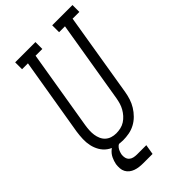

<svg xmlns="http://www.w3.org/2000/svg" viewBox="-273 -820 1085 1085"><g transform="rotate(-45 269.5 -277.5)"><path d="M201 8Q174 8 148 1.5Q122 -5 101.5 -20Q81 -35 68 -57.5Q55 -80 49.5 -105.5Q44 -131 45 -158Q46 -185 50 -213L128 -680H81V-735H243V-680H189L110 -204Q107 -185 106 -166.5Q105 -148 107.5 -130.5Q110 -113 117 -97Q124 -81 136.5 -69.5Q149 -58 166 -52.5Q183 -47 202 -47Q219 -47 237 -51Q255 -55 270.5 -65Q286 -75 298.5 -89Q311 -103 320 -119Q329 -135 334 -152Q339 -169 342 -186L424 -680H377V-735H539V-680H485L402 -177Q398 -153 390.5 -129.5Q383 -106 369.5 -84Q356 -62 337.5 -43.5Q319 -25 296.5 -13Q274 -1 249.5 3.5Q225 8 201 8ZM189 180Q173 180 157.5 178Q142 176 128 171Q114 166 102.5 157Q91 148 84 135Q77 122 76 106.5Q75 91 77 75Q81 54 90.5 34Q100 14 117.5 -0.5Q135 -15 156.5 -21.5Q178 -28 198 -28L194 0Q183 0 172.5 4.5Q162 9 155 18Q148 27 144 37.5Q140 48 138 58Q136 71 139 84Q142 97 151 105.5Q160 114 173 117Q186 120 199 120H274L264 180Z"/></g></svg>

Font: Iosevka Slab Light Oblique
Style: Regular
Weight: 300
Italic angle: -9°
Monospace: yes
Designer: Belleve Invis
Foundry: Belleve Invis
Version: Version 11.1.1; ttfautohint (v1.8.3)